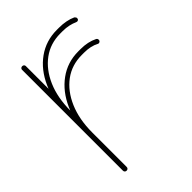

<svg xmlns="http://www.w3.org/2000/svg" viewBox="-158 -578 651 651"><g transform="rotate(-45 167.5 -252.5)"><path d="M71 -9Q71 -5 68.5 -2.5Q66 0 62 0Q58 0 55.5 -2.5Q53 -5 53 -9V-493Q53 -496 55.5 -498.5Q58 -501 62 -501Q66 -501 68.5 -498.5Q71 -496 71 -493ZM71 -278Q71 -274 68.5 -271.5Q66 -269 62 -269Q58 -269 55.5 -271.5Q53 -274 53 -278Q53 -344 76 -395.5Q99 -447 139.5 -476Q180 -505 232 -505H243Q260 -505 275.5 -502Q291 -499 304 -493Q306 -491 307.5 -489Q309 -487 309 -485Q309 -479 305 -477Q301 -475 297 -477Q286 -482 272.5 -485Q259 -488 243 -488H232Q184 -488 148 -461.5Q112 -435 91.5 -388Q71 -341 71 -278ZM71 -174Q71 -170 68.5 -168Q66 -166 62 -166Q58 -166 55.5 -168Q53 -170 53 -174Q53 -240 76 -291.5Q99 -343 139.5 -372.5Q180 -402 232 -402H243Q278 -402 304 -389Q306 -388 307.5 -386Q309 -384 309 -381Q309 -376 305 -373.5Q301 -371 297 -373Q286 -379 272.5 -382Q259 -385 243 -385H232Q184 -385 148 -358.5Q112 -332 91.5 -284.5Q71 -237 71 -174Z"/></g></svg>

Font: Libertine-Super Thin
Style: Regular
Weight: 100
Designer: Bastien Sozeau
Foundry: NBR — Bastien Sozeau
Version: Version 2.003;gftools[0.9.33]